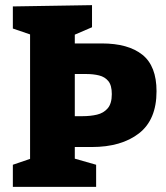

<svg xmlns="http://www.w3.org/2000/svg" viewBox="-20 -727 647 747"><path d="M30 0V-86L118 -116L97 -83V-620L118 -586L30 -616V-702L338 -707V-621L252 -584L271 -617V-528L245 -558H376Q479 -558 534 -514Q589 -470 589 -372Q589 -261 520.5 -208Q452 -155 337 -155H245L271 -185V-84L249 -116L354 -86V0ZM271 -248 245 -275H301Q332 -275 357.5 -281Q383 -287 399 -305.5Q415 -324 415 -361Q415 -395 401.5 -411.5Q388 -428 365.5 -433.5Q343 -439 317 -439H245L271 -465Z"/></svg>

Font: Bitter Thin ExtraBold
Style: Regular
Weight: 800
Version: Version 3.020